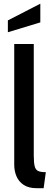

<svg xmlns="http://www.w3.org/2000/svg" viewBox="-20 -982 278 1012"><path d="M174 10Q131.5 10 105.2 -7.2Q79 -24.5 67 -52.5Q55 -80.5 55 -113.5V-750H158V-163Q158 -124.5 162.8 -105.8Q167.5 -87 181 -80.8Q194.5 -74.5 221.5 -74.5L210 10ZM21.5 -812V-874.5L192.5 -962.5V-864Z"/></svg>

Font: Cabin SemiCondensedMedium
Style: Regular
Weight: 500
Width: 4
Designer: Pablo Impallari
Foundry: Pablo Impallari. http://www.impallari.com Igino Marini. http://www.ikern.com
Version: Version 3.001